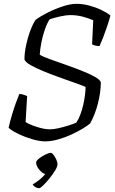

<svg xmlns="http://www.w3.org/2000/svg" viewBox="-20 -740 603 1005"><path d="M216 0Q188 0 150 -11Q112 -22 77.5 -38.5Q43 -55 25 -71Q32 -103 42 -136.5Q52 -170 62.5 -199.5Q73 -229 81 -248Q93 -248 104 -244Q115 -240 122 -237L114 -101Q137 -87 175 -75Q213 -63 242 -63Q260 -63 286.5 -69Q313 -75 338.5 -83Q364 -91 379 -98Q390 -113 399.5 -137.5Q409 -162 415.5 -190Q422 -218 425 -243.5Q428 -269 428 -285Q415 -291 380 -303.5Q345 -316 301 -331.5Q257 -347 214 -364.5Q171 -382 141.5 -398.5Q112 -415 108 -429Q108 -461 116 -500.5Q124 -540 137.5 -576.5Q151 -613 166 -636Q190 -654 228.5 -673.5Q267 -693 308 -706.5Q349 -720 380 -720Q413 -720 447 -711Q481 -702 510 -688Q539 -674 558 -659Q551 -632 540.5 -601Q530 -570 519.5 -543Q509 -516 501 -499Q487 -499 476.5 -502Q466 -505 462 -508L468 -634Q443 -645 412.5 -653Q382 -661 346 -661Q327 -661 295 -654Q263 -647 240 -639Q226 -618 215 -586Q204 -554 197 -519.5Q190 -485 188 -454Q203 -444 239 -431Q275 -418 319.5 -402.5Q364 -387 406 -370.5Q448 -354 476.5 -338Q505 -322 508 -308Q507 -253 492 -196Q477 -139 452 -94Q438 -82 411.5 -66Q385 -50 352 -35Q319 -20 283.5 -10Q248 0 216 0ZM186 245Q174 245 164 238.5Q154 232 151 225Q168 216 186.5 201Q205 186 217 171Q202 168 185.5 148Q169 128 169 111Q169 102 184 90Q199 78 217.5 69Q236 60 245 60Q252 60 260.5 71Q269 82 275 96Q281 110 281 120Q281 132 268.5 152.5Q256 173 238.5 194.5Q221 216 206 230.5Q191 245 186 245Z"/></svg>

Font: Texturina 72pt 72pt Light
Style: Italic
Weight: 300
Italic angle: -11°
Designer: Guillermo Torres Carreño
Foundry: Omnibus-Type
Version: Version 1.002; ttfautohint (v1.8.3)